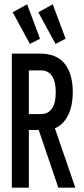

<svg xmlns="http://www.w3.org/2000/svg" viewBox="-20 -872 390 892"><path d="M35 0V-623H165Q243 -623 280.5 -576Q318 -529 318 -445Q318 -380 296 -336Q274 -292 235 -276L330 0H251L160 -268H114V0ZM114 -342H171Q203 -342 221 -367Q239 -392 239 -444Q239 -495 221 -520Q203 -545 171 -545H114ZM119 -668 39 -815 106 -852 166 -692ZM238 -668 158 -815 225 -852 285 -692Z"/></svg>

Font: Inconsolata ExtraCondensed SemiBold
Style: Regular
Weight: 600
Width: 2
Monospace: yes
Designer: Raph Levien, Cyreal, Brenton Simpson
Foundry: Raph Levien, Cyreal, Google
Version: Version 3.001; ttfautohint (v1.8.2.53-6de2)